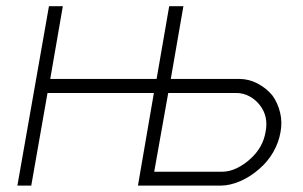

<svg xmlns="http://www.w3.org/2000/svg" viewBox="-20 -582 950 602"><path d="M859.5 -167.5Q854 -135.5 836.8 -105.2Q819.5 -75 792.5 -52Q765.5 -28 733.2 -14Q701 0 671 0H412.5L462.5 -290.5H129L78 0H34.5L133.5 -562.5H177L137.5 -334.5H471L510.5 -562.5H555L515.5 -334.5H730Q760.5 -334.5 787.5 -320.2Q814.5 -306 833.5 -283.5Q851 -259.5 858.2 -229.2Q865.5 -199 859.5 -167.5ZM812.5 -167.5Q822.5 -216.5 795 -252Q781 -270 761.8 -280.2Q742.5 -290.5 720 -290.5H507.5L463.5 -43.5H676Q699 -43.5 722 -54.5Q745 -65.5 764.5 -83.5Q804 -118.5 812.5 -167.5Z"/></svg>

Font: Russisch Sans ExtraLight
Style: Italic
Weight: 200
Width: 4
Italic angle: -10°
Designer: Michael Sharanda (font) & Cristiano Sobral (main changes)
Foundry: Michael Sharanda
Version: Version 2.00;September 8, 2020;FontCreator 13.0.0.2681 64-bi